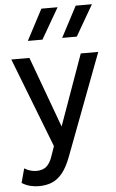

<svg xmlns="http://www.w3.org/2000/svg" viewBox="-63 -799 643 1067"><g transform="rotate(-5 258.0 -266.0)"><path d="M110.5 224.5Q86.5 224.5 63 218.8Q39.5 213 15.5 198.5L37 119Q52.5 129 70.5 134Q88.5 139 102.5 139Q139.5 139 160 121Q180.5 103 193 66L212.5 10L18.5 -490H119.5L264.5 -95L406 -490H503.5L289 78Q267 136 240.2 167.8Q213.5 199.5 181.5 212Q149.5 224.5 110.5 224.5ZM310.5 -585 401 -757H491.5L392 -585ZM119 -585 209.5 -757H300L200.5 -585Z"/></g></svg>

Font: Geologica Roman Light
Style: Regular
Weight: 300
Designer: Sindre Bremnes, Frode Helland
Foundry: Monokrom Skriftforlag AS
Version: Version 1.010;gftools[0.9.28]